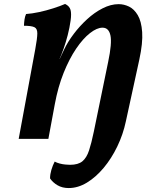

<svg xmlns="http://www.w3.org/2000/svg" viewBox="-20 -703 740 972"><path d="M327.8 249Q295 249 271 234.8Q247 220.6 233.4 200.2Q233.4 179.7 240 157.2Q246.7 134.7 256.8 115Q267.8 121.1 282.4 124.9Q297.1 128.8 311.3 130Q325.6 131.3 334.7 131.3Q375.7 131.3 397.2 113.5Q418.7 95.6 430.8 58.5Q443 21.5 454.9 -36.3L527.6 -389.8Q547.5 -484.3 539.1 -523.6Q530.7 -562.9 499 -562.9Q470.8 -562.9 435.6 -535.4Q400.4 -508 365.6 -456.8Q330.9 -405.6 302.2 -334.3Q273.6 -263 257.5 -175.7L248.9 -334.3L305.5 -454Q323.1 -491.2 353.1 -531Q383 -570.8 420.5 -605.2Q457.9 -639.7 499.4 -660.8Q540.9 -682 580.6 -682Q607.4 -682 633.2 -669.7Q658.9 -657.3 677.3 -626.5Q695.8 -595.7 699.7 -540.7Q703.6 -485.7 685.2 -400.8L617.3 -89.2Q603.2 -22.4 573.8 38.5Q544.5 99.3 504.9 146.7Q465.3 194 420.1 221.5Q374.8 249 327.8 249ZM74.6 0 158.6 -454.3Q168.6 -508.6 168.9 -533.5Q169.2 -558.4 153.8 -565.5Q138.5 -572.6 101.3 -572.6Q101.8 -588.3 104.1 -604.3Q106.4 -620.3 112 -632Q141.6 -634 178 -641.8Q214.4 -649.6 249.8 -661Q285.2 -672.3 309.6 -683Q331.8 -672.3 337.1 -652.9Q342.4 -633.5 337.4 -598.5Q332.5 -563 322.9 -525.6Q313.2 -488.1 302 -456.6Q290.8 -425 282 -406L257.5 -175.7L224.9 0Z"/></svg>

Font: Vollkorn
Style: Italic
Weight: 400
Italic angle: -11°
Designer: Friedrich Althausen
Foundry: Friedrich Althausen
Version: Version 5.001